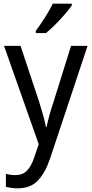

<svg xmlns="http://www.w3.org/2000/svg" viewBox="-20 -786 499 1046"><path d="M2 -536H92L193 -232Q204 -196 214 -161.5Q224 -127 230 -95H234Q239 -120 249 -157Q259 -194 272 -232L367 -536H457L253 77Q227 155 186.5 197.5Q146 240 77 240Q57 240 41 237.5Q25 235 12 232V161Q22 164 36 166Q50 168 64 168Q103 168 127 143.5Q151 119 167 70L191 0ZM371 -756Q358 -737 333.5 -708.5Q309 -680 281 -652Q253 -624 231 -606H175V-618Q199 -650 225 -691Q251 -732 268 -766H371Z"/></svg>

Font: Noto Sans Ethiopic SemCond
Style: Regular
Weight: 400
Width: 4
Designer: Monotype Design Team
Foundry: Monotype Imaging Inc.
Version: Version 2.102; ttfautohint (v1.8.4.7-5d5b)